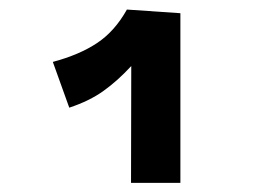

<svg xmlns="http://www.w3.org/2000/svg" viewBox="-20 -766 558 410"><path d="M251 -745.6 365.2 -737.8V-375.5H259.8L260.3 -625Q231 -593.3 200.9 -571.8Q170.9 -550.3 127.9 -536.1L92.8 -633.8Q149.4 -648.9 187.3 -674.1Q225.1 -699.2 251 -745.6Z"/></svg>

Font: Fantasque Sans Mono
Style: Bold
Weight: 700
Monospace: yes
Designer: Jany Belluz
Version: Version 1.8.0 ; ttfautohint (v1.8.2)